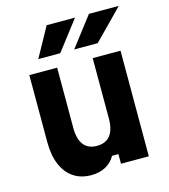

<svg xmlns="http://www.w3.org/2000/svg" viewBox="-126 -961 953 1080"><g transform="rotate(-15 350.0 -421.0)"><path d="M611 -615V0H449V-56H412Q392 -20 356 -0.5Q320 19 273 19Q212 19 169 -10Q126 -39 103 -93.5Q80 -148 80 -225V-615H242V-264Q242 -199 268 -165.5Q294 -132 345 -132Q397 -132 423 -165.5Q449 -199 449 -264V-615ZM152 -689 247 -861H412L280 -689ZM361 -689 493 -861H667L498 -689Z"/></g></svg>

Font: Martian Mono
Style: Bold
Weight: 700
Designer: Roman Shamin
Foundry: Evil Martians
Version: Version 1.000